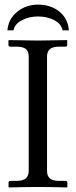

<svg xmlns="http://www.w3.org/2000/svg" viewBox="-20 -823 333 845"><path d="M12.7 -689.5Q17.1 -740.7 56.4 -771.7Q95.7 -802.7 147 -802.7Q203.1 -802.7 241.2 -772Q279.3 -741.2 283.2 -689.5H255.4Q249.5 -717.8 219 -734.1Q188.5 -750.5 147 -750.5Q107.9 -750.5 76.2 -733.9Q44.4 -717.3 39.6 -689.5ZM187 -573.7V-71.3Q187 -47.9 199.7 -37.4Q212.4 -26.9 241.7 -26.9H268.1Q276.4 -26.9 276.4 -18.6V0L274.4 2Q257.3 1.5 232.9 1Q208.5 0.5 189 0.2Q169.4 0 147.5 0Q125.5 0 105.7 0.2Q85.9 0.5 61.5 1Q37.1 1.5 19.5 2L17.6 0V-18.6Q17.6 -26.9 25.4 -26.9H51.8Q81.1 -26.9 93.8 -38.1Q106.4 -49.3 106.4 -71.3V-573.7Q106.4 -597.2 93.8 -607.4Q81.1 -617.7 51.8 -617.7H25.4Q17.1 -617.7 17.1 -626V-644.5L19 -646.5L146.5 -644.5L273.9 -646.5L275.9 -644.5V-626Q275.9 -617.7 268.1 -617.7H241.7Q211.9 -617.7 199.5 -606.7Q187 -595.7 187 -573.7Z"/></svg>

Font: Libertinage
Style: l
Weight: 400
Designer: OSP
Foundry: OSP
Version: Version 1.0; 2008; OFL relea